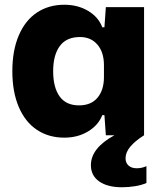

<svg xmlns="http://www.w3.org/2000/svg" viewBox="-20 -570 685 809"><path d="M32 -270Q32 -357 59 -420.5Q86 -484 135.5 -517Q185 -550 251 -550Q308 -550 351.5 -524Q395 -498 411 -455H420L426 -540H587V0Q549 24 529 48Q509 72 509 97Q509 116 521.5 127.5Q534 139 556 139Q578 139 597 130V201Q577 210 549.5 214.5Q522 219 494 219Q433 219 398 194.5Q363 170 363 126Q363 54 462 0H426L420 -85H411Q395 -43 351.5 -16.5Q308 10 251 10Q185 10 135.5 -23Q86 -56 59 -119.5Q32 -183 32 -270ZM418 -245V-295Q418 -350 390.5 -382Q363 -414 317 -414Q260 -414 232 -376Q204 -338 204 -270Q204 -202 231 -164Q258 -126 313 -126Q364 -126 391 -158.5Q418 -191 418 -245Z"/></svg>

Font: Mona Sans ExtraBold
Style: Regular
Weight: 800
Designer: Deni Anggara
Foundry: GitHub
Version: Version 2.000